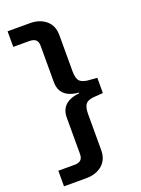

<svg xmlns="http://www.w3.org/2000/svg" viewBox="-164 -778 759 1030"><g transform="rotate(-20 215.5 -262.5)"><path d="M16 180V91H107Q132 91 144 80.5Q156 70 156 46V-162Q156 -191 168 -212Q180 -233 204 -245.5Q228 -258 263 -261V-265Q228 -268 204 -280Q180 -292 168 -313Q156 -334 156 -363V-571Q156 -595 144 -605.5Q132 -616 107 -616H16V-705H143Q199 -705 234.5 -675Q270 -645 270 -590V-384Q270 -342 286 -326.5Q302 -311 343 -309L383 -306V-219L343 -216Q301 -215 285.5 -198.5Q270 -182 270 -141V65Q270 120 234.5 150Q199 180 143 180Z"/></g></svg>

Font: Nunito Sans 7pt SemiExpanded SemiBold
Style: Regular
Weight: 600
Width: 6
Designer: Vernon Adams
Foundry: Vernon Adams
Version: Version 3.101;gftools[0.9.27]